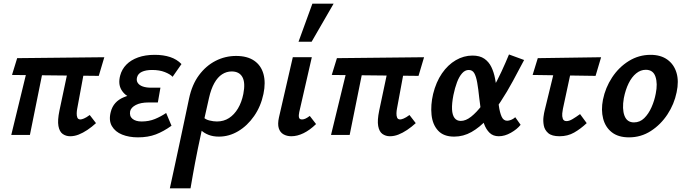

<svg xmlns="http://www.w3.org/2000/svg" viewBox="-20 -731 3718 1040"><path d="M360 7Q337 7 319.5 -5.5Q302 -18 296.5 -48.5Q291 -79 302 -132L361 -411H448L398 -141Q396 -131 395.5 -117.5Q395 -104 399 -94Q403 -84 416 -84Q422 -84 434.5 -89Q447 -94 466 -108L500 -64Q477 -43 453 -27Q429 -11 406 -2Q383 7 360 7ZM41 0 141 -411H225L142 0ZM515 -320 45 -325 73 -416 545 -421Z M727 13Q679 13 641.5 -2Q604 -17 586 -48Q568 -79 580 -125Q594 -181 651 -204.5Q708 -228 786 -228L781 -182Q733 -182 694 -198Q655 -214 637 -245.5Q619 -277 631 -322Q640 -356 664.5 -381Q689 -406 728 -420Q767 -434 818 -434Q865 -434 901.5 -422Q938 -410 963 -384L915 -315Q902 -329 873 -340.5Q844 -352 804 -352Q770 -352 748.5 -342Q727 -332 722 -311Q718 -294 726.5 -281.5Q735 -269 753.5 -262.5Q772 -256 799 -256H849L835 -176H785Q742 -176 716 -162.5Q690 -149 685 -129Q680 -102 697.5 -87.5Q715 -73 747 -73Q787 -73 819.5 -86.5Q852 -100 880 -119L909 -50Q866 -19 824 -3Q782 13 727 13Z M900 289Q914 225 927.5 162.5Q941 100 954 39Q967 -22 979.5 -81Q992 -140 1004 -197Q1020 -273 1058 -324Q1096 -375 1148 -401.5Q1200 -428 1259 -428Q1319 -428 1356.5 -402.5Q1394 -377 1407 -330.5Q1420 -284 1407 -222Q1393 -155 1356.5 -102.5Q1320 -50 1270.5 -20.5Q1221 9 1166 9Q1134 9 1110 -0.5Q1086 -10 1071 -24Q1056 -38 1051 -51L1081 -97Q1092 -84 1114 -78.5Q1136 -73 1155 -73Q1192 -73 1220.5 -91.5Q1249 -110 1269 -143.5Q1289 -177 1298 -222Q1310 -283 1293 -313.5Q1276 -344 1235 -344Q1207 -344 1183 -328.5Q1159 -313 1141 -281Q1123 -249 1112 -200Q1090 -103 1075.5 -37.5Q1061 28 1052 73Q1043 118 1036.5 151.5Q1030 185 1024.5 217Q1019 249 1012 289Z M1558 7Q1534 7 1515.5 -3.5Q1497 -14 1490 -36.5Q1483 -59 1491 -95L1566 -421H1669L1601 -124Q1597 -106 1599.5 -95Q1602 -84 1616 -84Q1624 -84 1633.5 -88Q1643 -92 1658 -103L1692 -59Q1658 -26 1624 -9.5Q1590 7 1558 7ZM1597 -505 1672 -711H1787L1668 -505Z M2092 7Q2069 7 2051.5 -5.5Q2034 -18 2028.5 -48.5Q2023 -79 2034 -132L2093 -411H2180L2130 -141Q2128 -131 2127.5 -117.5Q2127 -104 2131 -94Q2135 -84 2148 -84Q2154 -84 2166.5 -89Q2179 -94 2198 -108L2232 -64Q2209 -43 2185 -27Q2161 -11 2138 -2Q2115 7 2092 7ZM1773 0 1873 -411H1957L1874 0ZM2247 -320 1777 -325 1805 -416 2277 -421Z M2440 9Q2383 9 2353 -23.5Q2323 -56 2317.5 -109Q2312 -162 2326 -222Q2342 -287 2374 -333.5Q2406 -380 2449 -405Q2492 -430 2539 -430Q2579 -430 2603.5 -413Q2628 -396 2641.5 -368Q2655 -340 2661.5 -306Q2668 -272 2672 -237Q2677 -195 2682 -158.5Q2687 -122 2697 -99.5Q2707 -77 2727 -77Q2736 -77 2748 -81.5Q2760 -86 2771 -96L2800 -55Q2781 -31 2747.5 -12Q2714 7 2682 7Q2651 7 2632 -11.5Q2613 -30 2602 -60Q2591 -90 2585.5 -126.5Q2580 -163 2576 -200Q2571 -249 2565 -283Q2559 -317 2549 -334.5Q2539 -352 2519 -352Q2499 -352 2483 -334Q2467 -316 2455.5 -285.5Q2444 -255 2436 -216Q2427 -170 2428.5 -139Q2430 -108 2442 -92Q2454 -76 2476 -76Q2503 -76 2532 -99Q2561 -122 2590 -160Q2619 -198 2646 -245.5Q2673 -293 2696 -342.5Q2719 -392 2737 -436L2819 -406Q2790 -351 2758.5 -292.5Q2727 -234 2691.5 -180Q2656 -126 2617 -83.5Q2578 -41 2534 -16Q2490 9 2440 9Z M3011 7Q2969 7 2949.5 -10Q2930 -27 2925.5 -51.5Q2921 -76 2924 -98.5Q2927 -121 2930 -132L2998 -411H3087L3029 -141Q3027 -132 3025.5 -116.5Q3024 -101 3028.5 -88Q3033 -75 3049 -75Q3063 -75 3081.5 -86Q3100 -97 3122 -113L3158 -64Q3125 -33 3090 -13Q3055 7 3011 7ZM2865 -325 2893 -416 3236 -421 3206 -320Z M3387 13Q3329 13 3294 -14.5Q3259 -42 3247 -88.5Q3235 -135 3246 -191Q3259 -256 3295.5 -311.5Q3332 -367 3386 -400.5Q3440 -434 3504 -434Q3559 -434 3595 -408Q3631 -382 3644.5 -336.5Q3658 -291 3645 -231Q3632 -167 3595.5 -111.5Q3559 -56 3505.5 -21.5Q3452 13 3387 13ZM3414 -68Q3446 -68 3469.5 -91Q3493 -114 3509 -150Q3525 -186 3532 -224Q3543 -278 3530.5 -315.5Q3518 -353 3478 -353Q3450 -353 3426 -333.5Q3402 -314 3385 -279.5Q3368 -245 3359 -199Q3349 -141 3362.5 -104.5Q3376 -68 3414 -68Z"/></svg>

Font: Ysabeau Infant
Style: Bold Italic
Weight: 700
Italic angle: -12°
Designer: Christian Thalmann (Catharsis Fonts)
Version: Version 2.001;gftools[0.9.30]; featfreeze: ss01,ss02,lnum